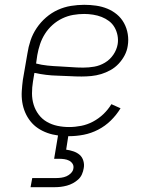

<svg xmlns="http://www.w3.org/2000/svg" viewBox="-20 -558 640 798"><path d="M267 8Q244 8 221 5Q198 2 177 -5.5Q156 -13 138 -25Q120 -37 106.5 -54Q93 -71 84.5 -91Q76 -111 72.5 -133.5Q69 -156 70.5 -179.5Q72 -203 75 -226L94 -336Q98 -363 107 -390Q116 -417 132.5 -441.5Q149 -466 171.5 -485.5Q194 -505 220.5 -517Q247 -529 275 -533.5Q303 -538 330 -538Q355 -538 379.5 -534.5Q404 -531 426 -522Q448 -513 466 -498Q484 -483 495.5 -462Q507 -441 511 -416.5Q515 -392 511 -368Q508 -347 498 -328Q488 -309 473 -293Q458 -277 439 -266.5Q420 -256 400 -250Q380 -244 359.5 -242Q339 -240 319 -240Q294 -240 269 -241.5Q244 -243 219.5 -243.5Q195 -244 171 -247Q147 -250 123 -255L117 -219Q113 -195 113 -170Q113 -145 120 -122.5Q127 -100 141 -81.5Q155 -63 175 -51.5Q195 -40 218.5 -35Q242 -30 267 -30Q292 -30 317.5 -35Q343 -40 366.5 -52.5Q390 -65 409.5 -83.5Q429 -102 443 -125L481 -108Q464 -80 440.5 -57Q417 -34 388 -19Q359 -4 328 2Q297 8 267 8ZM326 -277Q349 -277 372 -281Q395 -285 416 -297.5Q437 -310 451 -330.5Q465 -351 469 -374Q472 -392 468.5 -410.5Q465 -429 456 -444.5Q447 -460 433 -470.5Q419 -481 402.5 -487.5Q386 -494 367 -497Q348 -500 330 -500Q307 -500 284 -496Q261 -492 239 -481.5Q217 -471 198.5 -454.5Q180 -438 167 -417.5Q154 -397 146.5 -374.5Q139 -352 135 -329L130 -294Q153 -288 177.5 -285.5Q202 -283 227 -282Q252 -281 276.5 -279Q301 -277 326 -277ZM107 220 114 182H214Q224 182 235 180.5Q246 179 256.5 174.5Q267 170 275.5 161Q284 152 285 142Q287 131 281.5 122.5Q276 114 267 109.5Q258 105 247.5 103.5Q237 102 227 102H205L222 0H265L255 64Q270 66 285 71Q300 76 311 85.5Q322 95 326.5 110.5Q331 126 328 141Q326 154 320.5 166.5Q315 179 305 188Q295 197 283 203.5Q271 210 258 213.5Q245 217 232.5 218.5Q220 220 207 220Z"/></svg>

Font: Iosevka Curly Slab XLtEx
Style: Italic
Weight: 200
Width: 7
Italic angle: -9°
Monospace: yes
Designer: Belleve Invis
Foundry: Belleve Invis
Version: Version 11.1.0; ttfautohint (v1.8.3)